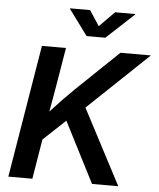

<svg xmlns="http://www.w3.org/2000/svg" viewBox="-61 -997 866 1049"><g transform="rotate(5 371.5 -472.5)"><path d="M147.5 -176.3 164.1 -312.5Q193.8 -348.1 222.7 -380.1Q251.5 -412.1 282 -443.6Q312.5 -475.1 347.7 -509.3L575.7 -727.5H742.7L377 -379.9L367.2 -382.3ZM24.4 0 145 -727.5H276.9L240.7 -510.7L210 -335.9L201.2 -272.5L156.2 0ZM483.4 0 308.1 -342.8 396 -441.4 627.4 0ZM390.1 -945.3 444.8 -861.8 527.3 -945.3H638.2L637.7 -942.9L486.3 -802.2H383.3L279.8 -942.9L280.3 -945.3Z"/></g></svg>

Font: Inter 20pt SemiBold
Style: Italic
Weight: 600
Italic angle: -9.3988°
Version: Version 4.001;git-66647c0bb